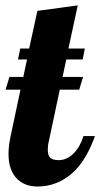

<svg xmlns="http://www.w3.org/2000/svg" viewBox="-39 -678 368 704"><path d="M23.4 -22.5Q-7.8 -53.7 -7.8 -113.8Q-7.8 -142.1 0 -179.2L36.1 -349.1H-18.6L-4.4 -396H46.4L60.1 -460H26.9L35.2 -500H67.9L98.1 -638.2L246.1 -658.2L211.9 -500H272L264.2 -460H204.1L190.4 -396H265.6L251.5 -349.1H180.2L140.1 -160.2Q136.2 -147.5 136.2 -127.9Q136.2 -107.4 145.8 -99.1Q155.3 -90.8 176.8 -90.8Q191.4 -90.8 205.3 -97.4Q219.2 -104 231 -115.7Q254.9 -139.6 267.1 -179.2H309.1Q282.2 -103.5 241.7 -58.6Q207.5 -22 164.6 -5.9Q133.3 5.9 99.1 5.9Q51.3 5.9 23.4 -22.5Z"/></svg>

Font: Pattaya
Style: Regular
Weight: 400
Designer: Pablo Impallari / Thai characters Designed by Thanarat Vachiruckul and Suppakit Chalermlarp
Foundry: Pablo Impallari
Version: Version 2.000